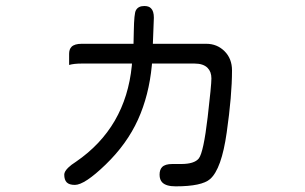

<svg xmlns="http://www.w3.org/2000/svg" viewBox="-20 -582 1040 655"><path d="M495.1 -553.7Q487.8 -561.5 472.2 -561.5Q451.2 -561.5 443.4 -546.4Q437.5 -535.6 436.5 -476.6L435.5 -432.6H258.8Q234.4 -432.6 224.1 -422.4Q215.8 -414.1 215.8 -398.4V-360.4Q231.9 -365.2 258.8 -365.2H430.2L429.7 -357.9Q408.7 -146.5 239.3 -30.3Q222.2 -19.5 212.4 -9.8Q199.2 3.4 199.2 13.7Q199.2 31.7 207.8 40.3Q216.3 48.8 235.4 48.8Q268.6 48.8 340.3 -20.5Q413.1 -90.8 450.7 -173.8Q488.3 -256.8 498 -358.9L498.5 -365.2H643.6Q673.3 -365.2 688 -350.6Q701.2 -337.4 701.2 -314.5Q701.2 -291.5 688.5 -182.6Q674.3 -62 658.2 -41.5Q643.1 -22.5 597.7 -22.5H567.4Q543.5 -22.5 533.2 -12.2Q524.4 -3.4 524.4 13.9Q524.4 31.2 533.7 40.5Q546.9 53.7 579.1 53.7Q668.5 53.7 696.8 28.8Q735.8 -5.4 753.4 -129.9Q771.5 -256.3 771.5 -341.8Q771.5 -381.8 746.1 -407.2Q720.7 -432.6 683.6 -432.6H501.5L504.9 -521.5Q504.9 -544.4 495.1 -553.7Z"/></svg>

Font: YuPearl-Light
Style: Light
Weight: 300
Designer: Max Yao
Foundry: Max-Everyday
Version: Version 1.011; ttfautohint (v1.8.3)